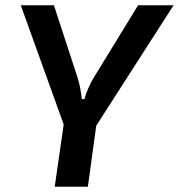

<svg xmlns="http://www.w3.org/2000/svg" viewBox="-20 -710 680 730"><path d="M640 -690 342 -226H226L59 -690H185L274 -418Q281 -396 285 -375Q289 -354 291 -333H301Q306 -353 316.5 -376.5Q327 -400 339 -419L505 -690ZM356 -305 314 0H188L232 -305Z"/></svg>

Font: Exo 2 SemiBold
Style: Italic
Weight: 600
Italic angle: -8°
Designer: Natanael Gama
Foundry: Natanael Gama
Version: Version 2.010